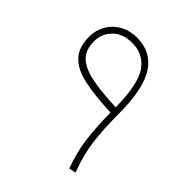

<svg xmlns="http://www.w3.org/2000/svg" viewBox="-181 -760 885 885"><g transform="rotate(45 261.5 -318.0)"><path d="M411 6Q383 -70 373.5 -143Q364 -216 363 -311Q248 -316 181 -331.5Q114 -347 80 -384Q46 -421 46 -489Q46 -531 66 -566Q86 -601 122.5 -621.5Q159 -642 205 -642Q299 -642 346.5 -568Q394 -494 394 -335Q394 -237 403.5 -160.5Q413 -84 445 -1ZM363 -345Q361 -495 320.5 -552Q280 -609 207 -609Q146 -609 111.5 -574Q77 -539 77 -489Q77 -436 105.5 -406.5Q134 -377 195 -363Q256 -349 363 -345Z"/></g></svg>

Font: FiraGO UltraLight
Style: Regular
Weight: 200
Designer: bBox Type
Foundry: bBox Type GmbH
Version: Version 1.001